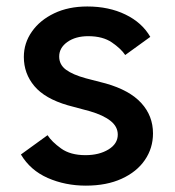

<svg xmlns="http://www.w3.org/2000/svg" viewBox="-20 -573 552 604"><path d="M55 -393.8Q55 -437.5 80.3 -473.5Q105.5 -509.6 150.4 -531.1Q195.3 -552.6 254.6 -552.6Q322.4 -552.6 374.6 -527.3Q426.8 -502.1 452.8 -457L373.9 -399.9Q360.8 -419.7 332 -439.5Q303.3 -459.2 257.5 -459.2Q217.7 -459.2 191.9 -440.9Q166.2 -422.6 166.2 -395.2Q166.2 -369.7 187.3 -353.9Q208.5 -338.1 250 -326.7L312.9 -310.4Q387.8 -289.1 424.5 -248.8Q461.3 -208.5 461.3 -153.4Q461.3 -106.9 435.7 -69.6Q410.2 -32.3 362.7 -10.7Q315.3 11 250 11Q185.4 11 130.3 -13.1Q75.3 -37.3 45.8 -87L129.6 -147.7Q142.8 -127.1 172.1 -106Q201.3 -84.9 248.9 -84.9Q291.9 -84.9 321.2 -102.8Q350.5 -120.7 350.5 -149.5Q350.5 -174.7 327.9 -192.6Q305.4 -210.6 263.1 -223L193.2 -241.8Q121.1 -262.8 88.1 -302.2Q55 -341.6 55 -393.8Z"/></svg>

Font: Interface Medium
Style: Regular
Weight: 500
Designer: Rasmus Andersson
Foundry: rsms
Version: Version 1.8